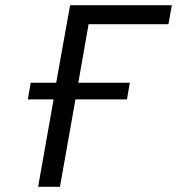

<svg xmlns="http://www.w3.org/2000/svg" viewBox="-20 -718 680 738"><path d="M98 -400H196L249.5 -698H640.5L627.5 -625H320.5L281 -400H479L468 -336H270L210.5 0H126.5L186 -336H87Z"/></svg>

Font: JuliaMono BoldItalic
Style: Regular
Weight: 700
Italic angle: -9°
Monospace: yes
Designer: cormullion
Foundry: corm
Version: Version 0.049; ttfautohint (v1.8.4)